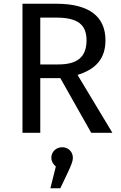

<svg xmlns="http://www.w3.org/2000/svg" viewBox="-20 -709 645 1025"><path d="M467 0H580L394 -309C494 -340 543 -398 543 -494C543 -623 453 -689 281 -689H100V0H195V-292H302ZM195 -365V-615H280C393 -615 442 -579 442 -494C442 -403 391 -365 291 -365ZM312 77C280 77 254 101 254 133C254 150 262 166 278 180L249 296H302L343 210C363 167 369 150 369 133C369 101 344 77 312 77Z"/></svg>

Font: Fira Sans
Style: Regular
Weight: 400
Designer: Carrois Corporate & Edenspiekermann AG
Foundry: Carrois Corporate GbR & Edenspiekermann AG
Version: Version 4.203